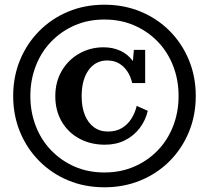

<svg xmlns="http://www.w3.org/2000/svg" viewBox="-20 -763 888 816"><path d="M435 -506Q411 -506 391.5 -496Q372 -486 357.5 -466.5Q343 -447 335 -419Q327 -391 327 -354Q327 -308 340.5 -274.5Q354 -241 379 -222.5Q404 -204 439 -204Q473 -204 497.5 -218.5Q522 -233 538 -258Q554 -283 561 -313L608 -292Q599 -252 574 -219Q549 -186 511.5 -167Q474 -148 426 -148Q366 -148 318 -173.5Q270 -199 242.5 -246Q215 -293 215 -354Q215 -415 242.5 -462Q270 -509 317 -535.5Q364 -562 420 -562Q459 -562 491 -547.5Q523 -533 544.5 -504Q566 -475 573 -430L540 -449L549 -551H597V-410H542Q535 -439 520.5 -460.5Q506 -482 485 -494Q464 -506 435 -506ZM109 -355Q109 -287 132 -227.5Q155 -168 197.5 -124Q240 -80 297 -55Q354 -30 424 -30Q493 -30 550.5 -55Q608 -80 650.5 -124Q693 -168 716 -227.5Q739 -287 739 -355Q739 -423 716 -482.5Q693 -542 650.5 -586Q608 -630 550.5 -655Q493 -680 424 -680Q354 -680 297 -655Q240 -630 197.5 -586Q155 -542 132 -482.5Q109 -423 109 -355ZM36 -355Q36 -437 65 -507.5Q94 -578 146.5 -631Q199 -684 269.5 -713.5Q340 -743 424 -743Q507 -743 578 -713.5Q649 -684 701.5 -631Q754 -578 783 -507.5Q812 -437 812 -355Q812 -273 783 -202.5Q754 -132 701.5 -79Q649 -26 578 3.5Q507 33 424 33Q340 33 269.5 3.5Q199 -26 146.5 -79Q94 -132 65 -202.5Q36 -273 36 -355Z"/></svg>

Font: Roboto Serif 28pt SemiBold
Style: Regular
Weight: 600
Designer: Greg Gazdowicz
Foundry: Commercial Type
Version: Version 1.008